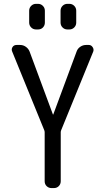

<svg xmlns="http://www.w3.org/2000/svg" viewBox="-20 -960 540 980"><path d="M324.2 -940.4H334Q348.6 -940.4 358.9 -930.2Q369.1 -919.9 369.1 -905.3V-844.7Q369.1 -830.1 358.9 -819.8Q348.6 -809.6 334 -809.6H324.2Q309.6 -809.6 299.3 -819.8Q289.1 -830.1 289.1 -844.7V-905.3Q289.1 -919.9 299.3 -930.2Q309.6 -940.4 324.2 -940.4ZM164.1 -940.4H173.8Q188.5 -940.4 198.7 -930.2Q209 -919.9 209 -905.3V-844.7Q209 -830.1 199.2 -819.8Q189.5 -809.6 173.8 -809.6H164.1Q149.4 -809.6 139.2 -819.8Q128.9 -830.1 128.9 -844.7V-905.3Q128.9 -919.9 139.2 -930.2Q149.4 -940.4 164.1 -940.4ZM206.1 -294.9 42 -697.3Q37.1 -709 43.9 -719.7Q50.8 -730.5 64.5 -730.5H83Q98.6 -730.5 111.8 -721.2Q125 -711.9 130.9 -697.3L250 -376Q250 -375 251 -375Q252 -375 252 -376L371.1 -697.3Q376 -711.9 389.6 -721.2Q403.3 -730.5 418.9 -730.5H433.6Q445.3 -730.5 452.6 -719.7Q460 -709 456.1 -697.3L292 -294.9Q290 -289.1 290 -285.2V-35.2Q290 -20.5 280.3 -10.3Q270.5 0 254.9 0H243.2Q228.5 0 218.3 -9.8Q208 -19.5 208 -35.2V-285.2Q208 -289.1 206.1 -294.9Z"/></svg>

Font: Rounded-L Mgen+ 2m regular
Style: Regular
Weight: 400
Designer: [Source Han Sans]
Ryoko NISHIZUKA  (kana & ideographs); Paul D. Hunt (Latin, Greek & Cyrillic); Wenlong ZHANG  (bopomofo
Version: Version 1.059.20150602